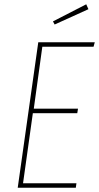

<svg xmlns="http://www.w3.org/2000/svg" viewBox="-20 -879 464 899"><path d="M383.8 -858.9 394 -835.9 235.8 -764.2 228 -778.8ZM423.8 -681.2 418 -660.2H178.2L138.2 -370.1H345.2L341.8 -349.1H133.8L87.9 -21H337.9L335 0H63L159.2 -681.2Z"/></svg>

Font: Fira Sans Compressed Thin
Style: Italic
Weight: 100
Width: 3
Italic angle: -8°
Designer: Carrois Corporate & Edenspiekermann AG
Foundry: Carrois Corporate GbR & Edenspiekermann AG
Version: Version 4.203;PS 004.203;hotconv 1.0.88;makeotf.lib2.5.64775